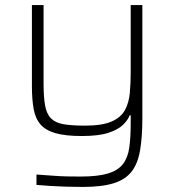

<svg xmlns="http://www.w3.org/2000/svg" viewBox="-20 -530 687 758"><path d="M307 208Q275 208 241 207Q207 206 176.5 204Q146 202 124 200V159Q156 161 187 163.5Q218 166 246.5 166.5Q275 167 299 167Q366 167 406 155Q446 143 465.5 117.5Q485 92 490.5 52Q496 12 496 -44V-75H492Q485 -56 465.5 -37Q446 -18 407.5 -5.5Q369 7 303 7Q239 7 200 -4Q161 -15 140.5 -38Q120 -61 113 -99Q106 -137 106 -190V-510H152V-201Q152 -147 158 -113.5Q164 -80 181.5 -62.5Q199 -45 231.5 -39.5Q264 -34 316 -34Q383 -34 420 -50Q457 -66 473 -95Q489 -124 492.5 -163Q496 -202 496 -247V-510H542V-64Q542 11 533 63.5Q524 116 499.5 147.5Q475 179 428.5 193.5Q382 208 307 208Z"/></svg>

Font: Saira SemiExpanded ExtraLight
Style: Regular
Weight: 250
Width: 6
Designer: Hector Gatti with collaboration of the Omnibus-Type team
Foundry: Omnibus-Type
Version: Version 1.101